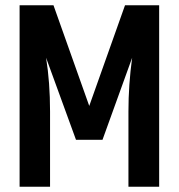

<svg xmlns="http://www.w3.org/2000/svg" viewBox="-20 -705 675 725"><path d="M581 -685V0H465V-284Q465 -385 479 -487L367 -177H267L154 -487Q169 -394 169 -284V0H54V-685H182L317 -305L452 -685Z"/></svg>

Font: Khand Semibold
Style: Regular
Weight: 600
Designer: Devanagari: Sanchit Sawaria, Jyotish Sonowal; Latin: Satya Rajpurohit
Foundry: Indian Type Foundry
Version: Version 1.100;PS 1.0;hotconv 1.0.78;makeotf.lib2.5.61930; tt